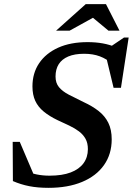

<svg xmlns="http://www.w3.org/2000/svg" viewBox="-20 -891 638 923"><path d="M520 -583.5Q492.5 -608 459.8 -620.2Q427 -632.5 384.5 -632.5Q339 -632.5 308.2 -619.5Q277.5 -606.5 262.2 -582.2Q247 -558 247 -523Q247 -492 263.5 -472Q280 -452 310.5 -436Q341 -420 382.5 -400Q424 -381 454.2 -357.2Q484.5 -333.5 500.8 -300.5Q517 -267.5 517 -221Q517 -150 480 -97.5Q443 -45 374.8 -16.5Q306.5 12 213.5 12Q161.5 12 120.8 4Q80 -4 42 -20.5L41 -209H75L154.5 -22.5L97 -71Q127 -58.5 156.2 -52.5Q185.5 -46.5 218 -46.5Q279 -46.5 319.8 -62Q360.5 -77.5 381.5 -106.2Q402.5 -135 402.5 -174Q402.5 -203.5 391 -224Q379.5 -244.5 359.5 -259.5Q339.5 -274.5 313 -287.2Q286.5 -300 256.5 -313.5Q217 -332.5 190 -354.8Q163 -377 149.5 -406.2Q136 -435.5 136 -475.5Q136 -539.5 168.2 -587.2Q200.5 -635 259.8 -661.8Q319 -688.5 401 -688.5Q439.5 -688.5 473.5 -682.5Q507.5 -676.5 541 -662.5L508 -664.5L576 -710.5H598.5L561.5 -469H526L485 -639.5ZM249.5 -743.5 392 -871H489.5L554.5 -743.5H501.5L418.5 -812.5H439.5L314.5 -743.5Z"/></svg>

Font: Newsreader 16pt 16pt SemiBold
Style: Italic
Weight: 600
Italic angle: -17°
Version: Version 1.003